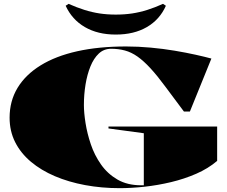

<svg xmlns="http://www.w3.org/2000/svg" viewBox="-20 -965 1181 1000"><path d="M545 -296V-306H1111V-127Q1064 -87 1002 -60Q940 -33 871 -16.5Q802 0 733 7.5Q664 15 603 15Q509 15 423 -1Q337 -17 265.5 -47.5Q194 -78 141 -122.5Q88 -167 59 -224.5Q30 -282 30 -352Q30 -439 71.5 -507.5Q113 -576 191.5 -624.5Q270 -673 382 -698Q494 -723 637 -723Q700 -723 765 -717Q830 -711 889.5 -701Q949 -691 998.5 -680Q1048 -669 1081 -660L969 -384H938L841 -514Q799 -571 763.5 -609.5Q728 -648 696 -670.5Q664 -693 630.5 -702Q597 -711 559 -711Q521 -711 494.5 -686Q468 -661 451 -619Q434 -577 425.5 -525Q417 -473 417 -418Q417 -378 425.5 -324Q434 -270 453 -213.5Q472 -157 506 -108.5Q540 -60 591.5 -30Q643 0 715 0Q718 0 722 0Q726 0 729 0V-271ZM583 -785Q489 -785 422 -824Q355 -863 322 -935L337 -945Q380 -926 419.5 -913.5Q459 -901 498.5 -895Q538 -889 583 -889Q629 -889 668.5 -895Q708 -901 747.5 -913.5Q787 -926 829 -945L844 -935Q812 -863 745 -824Q678 -785 583 -785Z"/></svg>

Font: Kalnia SemiExpanded
Style: Bold
Weight: 700
Width: 6
Designer: Frida Medrano
Foundry: Frida Medrano
Version: Version 1.105